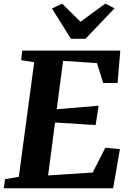

<svg xmlns="http://www.w3.org/2000/svg" viewBox="-28 -1016 703 1036"><path d="M-7.5 0 -1 -49 73.5 -62 156.5 -680 86 -691.5 92 -743H621L606.5 -568H529L495 -675.5L312.5 -687.5L278 -426.5L504 -445.5L488 -341L269 -355L231.5 -69.5L472 -85L540.5 -219L619 -211L582.5 0ZM355 -806.5 252.5 -970 307 -996.5Q332 -972 356.8 -947.5Q381.5 -923 406.5 -898.5Q440 -923 473.2 -947.5Q506.5 -972 540 -996.5L590 -971L433 -806.5Z"/></svg>

Font: Merriweather ExtraBold
Style: Italic
Weight: 800
Italic angle: -7.8°
Version: Version 2.101